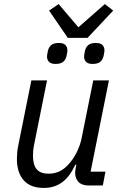

<svg xmlns="http://www.w3.org/2000/svg" viewBox="-20 -911 602 943"><path d="M134 -516H211L147 -198Q144 -183 143 -168.5Q142 -154 142 -145Q142 -102 160 -80Q178 -58 219 -58Q246 -58 269 -68Q292 -78 312 -99Q340 -128 357 -163.5Q374 -199 380 -228L438 -516H515L425 -68H498L485 0H415Q382 0 365.5 -17.5Q349 -35 349 -63Q349 -68 350 -75Q351 -82 353 -92L355 -102H350Q323 -44 285.5 -16Q248 12 195 12Q129 12 96 -26Q63 -64 63 -131Q63 -145 64.5 -162Q66 -179 70 -198ZM410 -725H313L221 -859L268 -891L365 -777L495 -891L536 -859ZM253 -597Q230 -597 220.5 -607.5Q211 -618 211 -632Q211 -635 211.5 -640.5Q212 -646 215 -660Q219 -679 231.5 -689.5Q244 -700 269 -700Q292 -700 301.5 -689.5Q311 -679 311 -665Q311 -662 310.5 -656.5Q310 -651 307 -637Q303 -618 290.5 -607.5Q278 -597 253 -597ZM435 -597Q412 -597 402.5 -607.5Q393 -618 393 -632Q393 -635 393.5 -640.5Q394 -646 397 -660Q401 -679 413.5 -689.5Q426 -700 451 -700Q474 -700 483.5 -689.5Q493 -679 493 -665Q493 -662 492.5 -656.5Q492 -651 489 -637Q485 -618 472.5 -607.5Q460 -597 435 -597Z"/></svg>

Font: IBM Plex Sans Var
Style: Italic
Weight: 400
Italic angle: -11.31°
Designer: Mike Abbink, Paul van der Laan, Pieter van Rosmalen
Foundry: Bold Monday
Version: Version 1.001